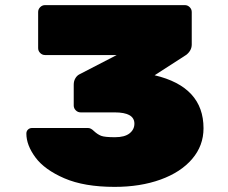

<svg xmlns="http://www.w3.org/2000/svg" viewBox="-20 -720 890 750"><path d="M775 -219Q775 -151 730.5 -99Q686 -47 607 -18.5Q528 10 428 10Q309 10 231.5 -23.5Q154 -57 118.5 -105Q83 -153 83 -198Q83 -208 89.5 -214Q96 -220 105 -220H324Q335 -220 347 -208Q361 -195 375 -189.5Q389 -184 429 -184Q467 -184 486 -199Q505 -214 505 -237Q505 -281 428 -281H295Q284 -281 276 -289Q268 -297 268 -308V-389Q268 -403 274 -413.5Q280 -424 289 -429L436 -505H156Q145 -505 137 -513Q129 -521 129 -532V-673Q129 -684 137 -692Q145 -700 156 -700H702Q713 -700 721 -692Q729 -684 729 -673V-546Q729 -523 708 -506L584 -426Q775 -381 775 -219Z"/></svg>

Font: Rubik Mono One
Style: Regular
Weight: 400
Designer: Hubert and Fischer with Elvire Volk Leonovitch (Cyrillic Expansion: Cyreal)
Foundry: Hubert and Fischer with Elvire Volk Leonovitch
Version: Version 2.000